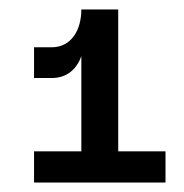

<svg xmlns="http://www.w3.org/2000/svg" viewBox="-20 -750 389 406"><path d="M52 -364H330V-430H230V-730H152C152 -688 132 -650 89 -650H52V-585H89C122 -585 142 -604 152 -631V-430H52Z"/></svg>

Font: Uncut Sans Semibold
Style: Regular
Weight: 600
Designer: Kasper Nordkvist
Foundry: UNCUT.wtf
Version: Version 1.304;Glyphs 3.2 (3246)